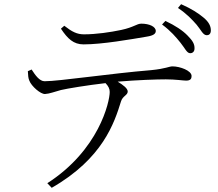

<svg xmlns="http://www.w3.org/2000/svg" viewBox="-20 -831 1040 917"><path d="M842 -627C863 -601 872 -578 887 -577C900 -576 909 -585 909 -599C910 -620 900 -637 876 -661C853 -685 817 -709 770 -731L754 -714C796 -683 821 -653 842 -627ZM919 -713C940 -688 949 -664 966 -663C979 -662 987 -670 987 -686C987 -706 978 -726 951 -748C927 -768 893 -790 845 -811L830 -793C873 -764 896 -739 919 -713ZM681 -656C713 -661 724 -670 724 -683C724 -704 693 -718 655 -718C633 -718 620 -701 559 -688C507 -677 439 -667 381 -667C348 -667 324 -679 287 -708L271 -694C303 -646 331 -619 379 -619C468 -619 604 -643 681 -656ZM227 66C471 -74 526 -244 558 -347C566 -373 590 -376 590 -394C590 -409 567 -426 542 -441C638 -449 728 -452 772 -452C819 -452 854 -446 869 -446C890 -446 895 -455 895 -468C895 -494 839 -514 804 -514C787 -514 773 -503 702 -496C507 -480 262 -443 193 -443C169 -443 149 -471 131 -499L113 -491C114 -471 115 -457 120 -446C130 -419 174 -381 195 -382C216 -383 241 -393 271 -401C300 -408 397 -424 484 -434C498 -419 504 -407 504 -392C504 -344 452 -114 206 44Z"/></svg>

Font: Noto Serif CJK TC Light
Style: Regular
Weight: 300
Designer: Ryoko NISHIZUKA 西塚涼子 (kana & ideographs); Frank Grießhammer (Latin, Greek & Cyrillic); Wenlong ZHANG 张文龙 (bopomofo); San
Foundry: Adobe
Version: Version 2.001;hotconv 1.1.0;makeotfexe 2.6.0